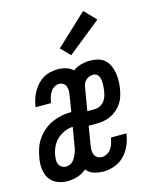

<svg xmlns="http://www.w3.org/2000/svg" viewBox="-120 -845 737 930"><g transform="rotate(-15 248.0 -380.5)"><path d="M102 8Q75 8 50.5 -2.5Q26 -13 12.5 -34.5Q-1 -56 -3.5 -83.5Q-6 -111 -1 -137Q3 -161 11 -184.5Q19 -208 33.5 -228.5Q48 -249 68 -265.5Q88 -282 111 -292Q134 -302 158 -306.5Q182 -311 206 -311L219 -392Q221 -403 221 -414.5Q221 -426 217 -436Q213 -446 204 -452Q195 -458 183 -458Q171 -458 159 -450.5Q147 -443 140 -431.5Q133 -420 129 -407.5Q125 -395 123 -382Q123 -381 123 -380Q123 -379 122 -378H45Q45 -380 45 -382Q45 -384 46 -386Q49 -404 55 -421.5Q61 -439 70.5 -455.5Q80 -472 93.5 -486.5Q107 -501 123.5 -510.5Q140 -520 158.5 -524Q177 -528 195 -528Q216 -528 236.5 -522Q257 -516 271 -502Q290 -516 312.5 -522Q335 -528 357 -528Q377 -528 396.5 -523Q416 -518 430 -505.5Q444 -493 452 -475.5Q460 -458 463.5 -439Q467 -420 466.5 -399.5Q466 -379 463 -359Q460 -341 454.5 -323Q449 -305 438.5 -289Q428 -273 413 -260Q398 -247 380.5 -239Q363 -231 345 -228Q327 -225 309 -225H270L254 -128Q252 -116 252.5 -104.5Q253 -93 257.5 -83Q262 -73 272 -67.5Q282 -62 294 -62Q307 -62 319.5 -69Q332 -76 340 -87.5Q348 -99 352 -111.5Q356 -124 359 -138Q359 -139 359 -140Q359 -141 359 -142H437Q437 -140 436.5 -138Q436 -136 436 -134Q431 -106 419 -79.5Q407 -53 386.5 -32.5Q366 -12 338 -2Q310 8 283 8Q258 8 235 0.5Q212 -7 198 -25Q177 -7 152 0.5Q127 8 102 8ZM282 -295H320Q333 -295 346 -301.5Q359 -308 367.5 -319Q376 -330 380 -343Q384 -356 386 -369Q387 -378 388 -387.5Q389 -397 389 -406Q389 -415 387.5 -424Q386 -433 382.5 -441Q379 -449 371.5 -453.5Q364 -458 355 -458Q345 -458 335 -454.5Q325 -451 317.5 -443.5Q310 -436 306 -427Q302 -418 301 -408ZM113 -62Q123 -62 132.5 -66Q142 -70 149 -77.5Q156 -85 161 -94.5Q166 -104 169.5 -113Q173 -122 175.5 -131.5Q178 -141 179 -151L194 -240Q173 -239 152 -230Q131 -221 114.5 -205.5Q98 -190 88.5 -169Q79 -148 76 -127Q74 -116 74 -104.5Q74 -93 78.5 -83.5Q83 -74 92.5 -68Q102 -62 113 -62ZM277 -577 232 -623 388 -769 444 -711Z"/></g></svg>

Font: Iosevka Gothic
Style: Italic
Weight: 400
Italic angle: -9°
Monospace: yes
Designer: Belleve Invis
Foundry: Belleve Invis
Version: Version 15.5.1; ttfautohint (v1.8.4)